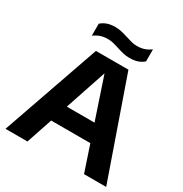

<svg xmlns="http://www.w3.org/2000/svg" viewBox="-210 -1100 1204 1261"><g transform="rotate(30 392.0 -470.0)"><path d="M605.5 0 539.5 -197H242.5L176.5 0H10L268.5 -740H515L773.5 0ZM286 -327.5H496L391 -641ZM383.5 -829.5Q356 -838.5 337.2 -842.8Q318.5 -847 298.5 -847Q267.5 -847 243.8 -839Q220 -831 195 -813V-904Q216 -922.5 241.5 -931.2Q267 -940 302 -940Q326.5 -940 348 -935Q369.5 -930 399.5 -920.5Q428 -911.5 446.2 -907Q464.5 -902.5 484.5 -902.5Q515.5 -902.5 539.5 -910.5Q563.5 -918.5 588 -936V-845Q567 -827 541.8 -818.5Q516.5 -810 481 -810Q456.5 -810 435 -815Q413.5 -820 383.5 -829.5Z"/></g></svg>

Font: Encode Sans Semi Expanded
Style: Bold
Weight: 700
Width: 6
Designer: Multiple Designers
Foundry: Impallari Type
Version: Version 2.000